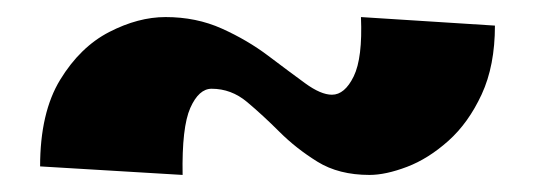

<svg xmlns="http://www.w3.org/2000/svg" viewBox="-20 -481 627 225"><path d="M194 -276 27 -286Q27 -349 50.5 -387.5Q74 -426 108 -443.5Q142 -461 174 -461Q210 -461 240 -447.5Q270 -434 294.5 -415.5Q319 -397 337.5 -383.5Q356 -370 369 -370Q384 -370 394.5 -391.5Q405 -413 403 -461L560 -451Q560 -404 544.5 -370.5Q529 -337 505.5 -316Q482 -295 457 -285.5Q432 -276 413 -276Q377 -276 352 -291.5Q327 -307 307.5 -326.5Q288 -346 269.5 -361.5Q251 -377 228 -377Q213 -377 203 -354.5Q193 -332 194 -276Z"/></svg>

Font: Marhey ExtraBold
Style: Regular
Weight: 800
Designer: Nur Syamsi & Bustanul Arifin
Foundry: Namelatype
Version: Version 1.000; ttfautohint (v1.8.4.7-5d5b)